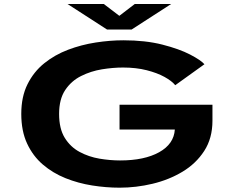

<svg xmlns="http://www.w3.org/2000/svg" viewBox="-20 -902 1140 934"><path d="M562 11Q496 11 428.2 0.2Q360.5 -10.5 298.8 -35.2Q237 -60 188.5 -101.5Q140 -143 111.8 -203.8Q83.5 -264.5 83.5 -348Q83.5 -431.5 113.8 -492.2Q144 -553 195.2 -594.2Q246.5 -635.5 311.2 -660Q376 -684.5 445.5 -695.2Q515 -706 580.5 -706Q687.5 -706 769.8 -685Q852 -664 904.5 -636.8Q957 -609.5 974.5 -589.5L832.5 -487.5Q816 -508 780.2 -527.8Q744.5 -547.5 693.2 -560.5Q642 -573.5 578.5 -573.5Q530 -573.5 476 -564.8Q422 -556 374.5 -532.2Q327 -508.5 297.2 -464Q267.5 -419.5 267.5 -348Q267.5 -276 295 -231.5Q322.5 -187 367.2 -163Q412 -139 463.8 -130.2Q515.5 -121.5 564 -121.5Q682.5 -121.5 754.2 -161.5Q826 -201.5 830.5 -272H561.5V-392.5H1013.5V-315Q1013.5 -229.5 973.5 -167.8Q933.5 -106 867.5 -66.5Q801.5 -27 721.8 -8Q642 11 562 11ZM308.5 -882.5H485L560.5 -825L635.5 -882.5H812.5L620.5 -758.5H500.5Z"/></svg>

Font: Trispace Expanded
Style: Bold
Weight: 700
Width: 7
Designer: Tyler Finck
Foundry: Etcetera Type Company
Version: Version 1.210; ttfautohint (v1.8.3)